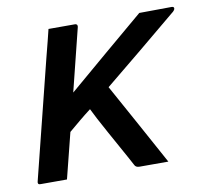

<svg xmlns="http://www.w3.org/2000/svg" viewBox="-65 -606 730 677"><g transform="rotate(-10 300.0 -267.5)"><path d="M122 0H27Q16 0 19 -11L125 -435Q133 -466 139.5 -491.5Q146 -517 150 -534H245Q249 -534 252 -531Q254 -527 253 -523L197 -298Q266 -357 335.5 -416Q405 -475 475 -534L591 -535Q601 -535 599 -526Q598 -524 596 -521Q594 -518 586 -512Q519 -456 453.5 -402Q388 -348 323 -295Q364 -221 404 -148Q444 -75 485 0H382Q368 0 364 -10Q361 -16 350 -36Q339 -56 324 -83Q309 -110 293 -139Q277 -168 264 -192.5Q251 -217 245 -230Q224 -214 203.5 -197Q183 -180 163 -163Z"/></g></svg>

Font: Recursive Sn Lnr St Med
Style: Italic
Weight: 500
Italic angle: -15°
Version: Version 1.079;hotconv 1.0.112;makeotfexe 2.5.65598; ttfautoh